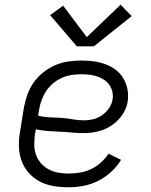

<svg xmlns="http://www.w3.org/2000/svg" viewBox="-20 -784 640 812"><path d="M271 8Q238 8 207 3Q176 -2 149 -16Q122 -30 102 -52.5Q82 -75 71.5 -103.5Q61 -132 60 -164Q59 -196 65 -228L81 -328Q86 -356 95.5 -383Q105 -410 122 -434.5Q139 -459 163 -478Q187 -497 214 -508.5Q241 -520 269 -524Q297 -528 324 -528Q351 -528 376.5 -524.5Q402 -521 425.5 -512.5Q449 -504 469 -489Q489 -474 501.5 -453Q514 -432 519 -406.5Q524 -381 520 -355Q517 -335 507.5 -316Q498 -297 483.5 -281Q469 -265 451 -253Q433 -241 413.5 -234Q394 -227 373.5 -224Q353 -221 334 -221Q308 -221 283 -223.5Q258 -226 232.5 -227Q207 -228 181.5 -230Q156 -232 132 -237L128 -218Q125 -196 125 -173.5Q125 -151 132 -130.5Q139 -110 153 -94Q167 -78 185.5 -68Q204 -58 226 -54Q248 -50 271 -50Q294 -50 318 -54Q342 -58 364.5 -68.5Q387 -79 406 -96Q425 -113 439 -134L492 -108Q475 -80 450 -57Q425 -34 395 -19Q365 -4 333.5 2Q302 8 271 8ZM336 -275Q355 -275 375 -280Q395 -285 412 -297Q429 -309 441 -326.5Q453 -344 456 -363Q459 -380 455 -396.5Q451 -413 442 -425.5Q433 -438 419.5 -447Q406 -456 390.5 -461Q375 -466 358.5 -468Q342 -470 325 -470Q304 -470 283 -467Q262 -464 242 -455Q222 -446 204.5 -431.5Q187 -417 175 -398.5Q163 -380 155.5 -359.5Q148 -339 145 -318L141 -295Q165 -289 189.5 -288Q214 -287 238.5 -285.5Q263 -284 287 -279.5Q311 -275 336 -275ZM305 -588 192 -720 247 -760 347 -627 490 -764 537 -716 377 -588Z"/></svg>

Font: Iosevka SS04 Light Extended
Style: Italic
Weight: 300
Width: 7
Italic angle: -9°
Monospace: yes
Designer: Belleve Invis
Foundry: Belleve Invis
Version: Version 19.0.0; ttfautohint (v1.8.4)